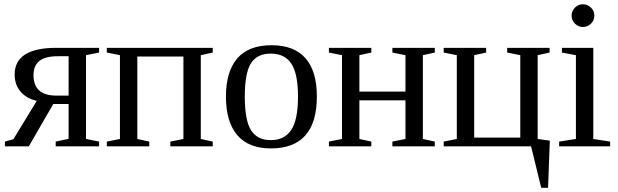

<svg xmlns="http://www.w3.org/2000/svg" viewBox="-20 -682 2883 895"><path d="M114.3 0H2.9V-22L42.5 -33.2L151.4 -211.9Q102.5 -223.1 75.4 -255.4Q48.3 -287.6 48.3 -334.5Q48.3 -459 242.7 -459H441.9V-437L380.9 -424.8V-34.2L441.9 -22V0H239.7V-22L299.8 -34.7V-197.3H228.5ZM299.8 -419.9H250Q190.4 -419.9 163.3 -397.7Q136.2 -375.5 136.2 -332Q136.2 -236.3 242.7 -236.3H299.8Z M539.1 -424.8 478 -437V-459H971.7V-437L916 -424.8V-34.2L971.7 -22V0H773.9V-22L835 -34.2V-418.5H620.1V-34.2L675.8 -22V0H478V-22L539.1 -34.2Z M1457 -231.9Q1457 9.8 1242.2 9.8Q1138.7 9.8 1085.9 -52.2Q1033.2 -114.3 1033.2 -231.9Q1033.2 -348.1 1085.9 -409.7Q1138.7 -471.2 1246.1 -471.2Q1350.6 -471.2 1403.8 -410.9Q1457 -350.6 1457 -231.9ZM1369.1 -231.9Q1369.1 -337.4 1338.4 -384.8Q1307.6 -432.1 1242.2 -432.1Q1178.2 -432.1 1149.7 -386.7Q1121.1 -341.3 1121.1 -231.9Q1121.1 -121.1 1150.1 -75Q1179.2 -28.8 1242.2 -28.8Q1306.6 -28.8 1337.9 -76.7Q1369.1 -124.5 1369.1 -231.9Z M1574.2 -424.8 1513.2 -437V-459H1710.9V-437L1655.3 -424.8V-254.9H1870.1V-424.8L1809.1 -437V-459H2006.8V-437L1951.2 -424.8V-34.2L2006.8 -22V0H1809.1V-22L1870.1 -34.2V-214.4H1655.3V-34.2L1710.9 -22V0H1513.2V-22L1574.2 -34.2Z M2048.3 0V-22L2109.4 -34.2V-424.8L2048.3 -437V-459H2246.1V-437L2190.4 -424.8V-40.5H2405.3V-424.8L2344.2 -437V-459H2542V-437L2486.3 -424.8V-34.2L2543 -26.4L2534.7 193.4H2502.9L2455.6 0Z M2750.5 -608.9Q2750.5 -587.4 2734.9 -571.8Q2719.2 -556.2 2697.3 -556.2Q2675.8 -556.2 2660.2 -571.8Q2644.5 -587.4 2644.5 -608.9Q2644.5 -630.9 2660.2 -646.5Q2675.8 -662.1 2697.3 -662.1Q2719.2 -662.1 2734.9 -646.5Q2750.5 -630.9 2750.5 -608.9ZM2745.6 -34.2 2824.2 -22V0H2586.4V-22L2664.6 -34.2V-424.8L2599.6 -437V-459H2745.6Z"/></svg>

Font: Liberation Serif
Style: Regular
Weight: 400
Designer: Steve Matteson
Foundry: Ascender Corporation
Version: Version 2.1.5